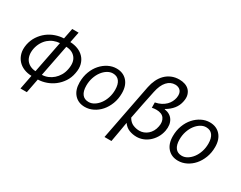

<svg xmlns="http://www.w3.org/2000/svg" viewBox="-99 -1266 2499 1987"><g transform="rotate(30 1150.5 -272.5)"><path d="M124 -244Q116 -200 122.5 -165.5Q129 -131 147.5 -107Q166 -83 195 -69Q224 -55 258 -54L332 -432Q297 -430 263 -417Q229 -404 201 -380Q173 -356 153 -321.5Q133 -287 124 -244ZM542 -244Q559 -331 521 -380Q483 -429 408 -432L334 -54Q371 -55 404.5 -69Q438 -83 465.5 -107Q493 -131 513.5 -165.5Q534 -200 542 -244ZM213 179 246 9Q196 8 153.5 -9.5Q111 -27 82 -59.5Q53 -92 40.5 -138Q28 -184 39 -244Q51 -303 81.5 -349Q112 -395 153.5 -427Q195 -459 244.5 -476Q294 -493 344 -495L369 -622H445L420 -495Q471 -493 513.5 -476Q556 -459 585.5 -427Q615 -395 627 -349Q639 -303 627 -244Q616 -184 585.5 -138Q555 -92 513 -59.5Q471 -27 421 -9.5Q371 8 322 9L289 179Z M884 12Q805 12 758 -40Q711 -92 711 -183Q711 -252 733 -310Q755 -368 792 -409.5Q829 -451 876 -474.5Q923 -498 973 -498Q1052 -498 1099.5 -446Q1147 -394 1147 -303Q1147 -234 1124.5 -176Q1102 -118 1065.5 -76.5Q1029 -35 981.5 -11.5Q934 12 884 12ZM892 -52Q926 -52 957.5 -71.5Q989 -91 1014 -124Q1039 -157 1054 -202Q1069 -247 1069 -298Q1069 -364 1042.5 -399.5Q1016 -435 965 -435Q932 -435 900 -415.5Q868 -396 843 -362.5Q818 -329 803 -284Q788 -239 788 -188Q788 -122 814.5 -87Q841 -52 892 -52Z M1217 179 1347 -491Q1357 -541 1377.5 -584Q1398 -627 1429 -658Q1460 -689 1501 -706.5Q1542 -724 1593 -724Q1629 -724 1660 -713.5Q1691 -703 1712 -681.5Q1733 -660 1742 -627.5Q1751 -595 1742 -551Q1732 -497 1698.5 -455.5Q1665 -414 1614 -385L1613 -381Q1683 -371 1714.5 -320.5Q1746 -270 1732 -193Q1722 -144 1698.5 -106Q1675 -68 1643.5 -41.5Q1612 -15 1575.5 -1.5Q1539 12 1502 12Q1456 12 1414 -4Q1372 -20 1342 -62Q1332 0 1321.5 58.5Q1311 117 1300 179ZM1496 -57Q1522 -57 1547 -66.5Q1572 -76 1593 -94Q1614 -112 1629 -138.5Q1644 -165 1650 -198Q1662 -256 1635.5 -295Q1609 -334 1541 -334Q1515 -334 1490 -328L1489 -391Q1530 -399 1560 -415Q1590 -431 1611 -452Q1632 -473 1644 -497Q1656 -521 1661 -545Q1666 -573 1662.5 -594Q1659 -615 1647.5 -629Q1636 -643 1619 -650Q1602 -657 1582 -657Q1525 -657 1484.5 -612Q1444 -567 1426 -480Q1407 -392 1390 -306.5Q1373 -221 1356 -133Q1382 -88 1420 -72.5Q1458 -57 1496 -57Z M1998 12Q1919 12 1872 -40Q1825 -92 1825 -183Q1825 -252 1847 -310Q1869 -368 1906 -409.5Q1943 -451 1990 -474.5Q2037 -498 2087 -498Q2166 -498 2213.5 -446Q2261 -394 2261 -303Q2261 -234 2238.5 -176Q2216 -118 2179.5 -76.5Q2143 -35 2095.5 -11.5Q2048 12 1998 12ZM2006 -52Q2040 -52 2071.5 -71.5Q2103 -91 2128 -124Q2153 -157 2168 -202Q2183 -247 2183 -298Q2183 -364 2156.5 -399.5Q2130 -435 2079 -435Q2046 -435 2014 -415.5Q1982 -396 1957 -362.5Q1932 -329 1917 -284Q1902 -239 1902 -188Q1902 -122 1928.5 -87Q1955 -52 2006 -52Z"/></g></svg>

Font: Matigon Symbol
Style: Regular
Weight: 400
Designer: Paul D. Hunt
Foundry: Adobe Systems Incorporated
Version: Version 2.021;PS 2.000;hotconv 1.0.86;makeotf.lib2.5.63406